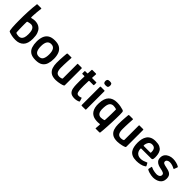

<svg xmlns="http://www.w3.org/2000/svg" viewBox="247 -1980 3362 3362"><g transform="rotate(45 1928.5 -299.0)"><path d="M235 6Q183 6 142.5 -2.5Q102 -11 88 -17Q73 -22 65.5 -26Q58 -30 55.5 -37Q53 -44 51 -56Q47 -75 44 -112.5Q41 -150 40 -193Q39 -236 39 -271Q38 -389 43.5 -500Q49 -611 60 -698Q60 -704 64 -706Q68 -708 75 -708H156Q169 -708 169.5 -703.5Q170 -699 169 -687Q167 -670 164 -647.5Q161 -625 159 -600.5Q157 -576 155.5 -552.5Q154 -529 153 -509Q152 -489 152 -475Q152 -467 156.5 -465Q161 -463 167 -464Q179 -468 201 -472Q223 -476 242 -476Q277 -476 312 -465.5Q347 -455 375.5 -427.5Q404 -400 421.5 -351.5Q439 -303 439 -227Q439 -106 384.5 -50Q330 6 235 6ZM233 -79Q260 -79 281.5 -93Q303 -107 315 -139.5Q327 -172 327 -228Q327 -279 318.5 -309.5Q310 -340 295.5 -356Q281 -372 265 -377.5Q249 -383 233 -383Q224 -383 209.5 -380.5Q195 -378 182.5 -375Q170 -372 163 -369Q158 -368 155.5 -365.5Q153 -363 153 -356Q152 -334 152 -305Q152 -276 152.5 -242Q153 -208 154 -173.5Q155 -139 157 -107Q158 -100 160 -96.5Q162 -93 165 -91Q176 -87 194 -83Q212 -79 233 -79Z M733 7Q647 7 600.5 -25Q554 -57 536 -112.5Q518 -168 518 -238Q518 -308 538 -362.5Q558 -417 605 -448Q652 -479 733 -479Q814 -479 860.5 -448Q907 -417 927.5 -362.5Q948 -308 948 -238Q948 -168 930 -112.5Q912 -57 865.5 -25Q819 7 733 7ZM731 -78Q789 -78 811.5 -119.5Q834 -161 834 -235Q834 -310 809.5 -349Q785 -388 731 -388Q679 -388 654 -349Q629 -310 629 -235Q629 -160 652 -119Q675 -78 731 -78Z M1231 4Q1150 4 1106.5 -26.5Q1063 -57 1046 -108.5Q1029 -160 1029 -221Q1029 -261 1030.5 -303Q1032 -345 1035.5 -383.5Q1039 -422 1041 -451Q1043 -467 1047 -469.5Q1051 -472 1063 -472H1132Q1144 -472 1149 -471.5Q1154 -471 1152 -455Q1152 -450 1150.5 -425Q1149 -400 1147 -364Q1145 -328 1144 -289Q1143 -250 1143 -217Q1143 -150 1163.5 -116.5Q1184 -83 1233 -83Q1239 -83 1250 -84Q1261 -85 1272.5 -87.5Q1284 -90 1292 -95Q1300 -100 1300 -108V-457Q1300 -462 1301 -467Q1302 -472 1307 -472H1397Q1400 -472 1404.5 -470.5Q1409 -469 1409 -461V-49Q1409 -37 1402 -32Q1395 -27 1374 -20Q1364 -16 1339 -10.5Q1314 -5 1285 -0.5Q1256 4 1231 4Z M1691 0Q1625 0 1592.5 -27.5Q1560 -55 1550 -106Q1542 -148 1541 -193Q1540 -238 1540 -284Q1540 -314 1541 -339Q1542 -364 1543 -392Q1543 -402 1534 -402H1490Q1484 -402 1481.5 -404Q1479 -406 1479 -414V-459Q1479 -469 1481.5 -470.5Q1484 -472 1492 -472H1537Q1544 -472 1545 -475.5Q1546 -479 1547 -487L1551 -565Q1551 -576 1562 -576H1648Q1652 -576 1656.5 -573Q1661 -570 1660 -565L1655 -487Q1654 -477 1655.5 -474.5Q1657 -472 1663 -472H1757Q1766 -472 1767.5 -470Q1769 -468 1769 -458V-415Q1769 -407 1766.5 -404.5Q1764 -402 1756 -402H1662Q1657 -402 1654 -399Q1651 -396 1651 -389Q1650 -361 1649.5 -332.5Q1649 -304 1648 -274Q1648 -238 1649.5 -200Q1651 -162 1659 -127Q1664 -105 1677 -95Q1690 -85 1713 -85Q1726 -85 1738 -88.5Q1750 -92 1760 -95Q1770 -101 1772.5 -99Q1775 -97 1778 -88L1794 -37Q1797 -30 1792 -25Q1787 -20 1771 -14Q1760 -10 1745.5 -6.5Q1731 -3 1717 -1.5Q1703 0 1691 0Z M1976 -602Q1976 -575 1965 -561.5Q1954 -548 1918 -548Q1883 -548 1870.5 -561.5Q1858 -575 1858 -602Q1858 -625 1870.5 -639Q1883 -653 1918 -653Q1956 -653 1966 -639Q1976 -625 1976 -602ZM1973 -11Q1973 0 1961 0H1874Q1863 0 1863 -11V-461Q1863 -472 1874 -472H1961Q1973 -472 1973 -461Z M2179 -7Q2154 -15 2130 -31.5Q2106 -48 2088 -76Q2070 -104 2060 -146Q2050 -188 2053 -246Q2058 -368 2113.5 -424.5Q2169 -481 2267 -481Q2318 -481 2358.5 -473Q2399 -465 2424 -457Q2441 -451 2446 -445Q2451 -439 2453 -429Q2456 -408 2456 -367.5Q2456 -327 2455 -276Q2454 -225 2451.5 -169.5Q2449 -114 2446 -61.5Q2443 -9 2439.5 33Q2436 75 2433 100Q2431 106 2427 108Q2423 110 2417 110H2335Q2322 110 2322.5 105Q2323 100 2324 89Q2325 78 2326 61.5Q2327 45 2328.5 29.5Q2330 14 2329 7Q2329 0 2324 0.5Q2319 1 2309 2Q2281 6 2245 4Q2209 2 2179 -7ZM2166 -247Q2163 -196 2170.5 -165.5Q2178 -135 2191.5 -119Q2205 -103 2221.5 -97Q2238 -91 2253 -91Q2268 -91 2288.5 -94Q2309 -97 2326 -102Q2331 -104 2333.5 -106.5Q2336 -109 2336 -117Q2337 -133 2338 -157Q2339 -181 2340 -209Q2341 -237 2341.5 -265.5Q2342 -294 2342 -321Q2342 -348 2342 -371Q2343 -376 2341 -379Q2339 -382 2336 -384Q2321 -389 2302.5 -392Q2284 -395 2265 -395Q2223 -395 2196.5 -363.5Q2170 -332 2166 -247Z M2754 4Q2673 4 2629.5 -26.5Q2586 -57 2569 -108.5Q2552 -160 2552 -221Q2552 -261 2553.5 -303Q2555 -345 2558.5 -383.5Q2562 -422 2564 -451Q2566 -467 2570 -469.5Q2574 -472 2586 -472H2655Q2667 -472 2672 -471.5Q2677 -471 2675 -455Q2675 -450 2673.5 -425Q2672 -400 2670 -364Q2668 -328 2667 -289Q2666 -250 2666 -217Q2666 -150 2686.5 -116.5Q2707 -83 2756 -83Q2762 -83 2773 -84Q2784 -85 2795.5 -87.5Q2807 -90 2815 -95Q2823 -100 2823 -108V-457Q2823 -462 2824 -467Q2825 -472 2830 -472H2920Q2923 -472 2927.5 -470.5Q2932 -469 2932 -461V-49Q2932 -37 2925 -32Q2918 -27 2897 -20Q2887 -16 2862 -10.5Q2837 -5 2808 -0.5Q2779 4 2754 4Z M3020 -237Q3020 -284 3029.5 -327Q3039 -370 3062 -404.5Q3085 -439 3125.5 -459Q3166 -479 3228 -479Q3293 -479 3331.5 -461Q3370 -443 3389.5 -412.5Q3409 -382 3415.5 -345.5Q3422 -309 3422 -273Q3422 -232 3413 -220Q3404 -208 3386 -208H3141Q3136 -208 3133.5 -206Q3131 -204 3131 -196Q3131 -161 3145.5 -133Q3160 -105 3187.5 -89Q3215 -73 3254 -73Q3287 -73 3319 -83Q3351 -93 3368 -102Q3379 -108 3385 -109.5Q3391 -111 3398 -97L3417 -61Q3422 -51 3419.5 -47Q3417 -43 3407 -37Q3374 -14 3326 -3.5Q3278 7 3229 7Q3165 7 3124 -12Q3083 -31 3060.5 -64.5Q3038 -98 3029 -142.5Q3020 -187 3020 -237ZM3310 -291Q3310 -321 3302.5 -344.5Q3295 -368 3276.5 -381.5Q3258 -395 3226 -395Q3201 -395 3183.5 -385.5Q3166 -376 3155.5 -360.5Q3145 -345 3139 -327Q3133 -309 3131 -292Q3131 -278 3132 -274.5Q3133 -271 3141 -271H3297Q3306 -271 3308.5 -274Q3311 -277 3310 -291Z M3493 -106Q3495 -115 3500.5 -113.5Q3506 -112 3512 -109Q3528 -100 3551.5 -93.5Q3575 -87 3599 -83Q3623 -79 3642 -79Q3665 -79 3683.5 -85Q3702 -91 3714 -104Q3726 -117 3726 -138Q3727 -164 3704 -177Q3681 -190 3628 -200Q3593 -206 3560 -219.5Q3527 -233 3506 -259.5Q3485 -286 3485 -331Q3485 -380 3510 -412Q3535 -444 3575.5 -460.5Q3616 -477 3663 -477Q3699 -477 3742.5 -466.5Q3786 -456 3813 -439Q3821 -434 3821.5 -430.5Q3822 -427 3820 -421L3799 -365Q3797 -353 3783 -360Q3762 -372 3729 -383Q3696 -394 3663 -394Q3633 -394 3612 -379.5Q3591 -365 3591 -342Q3591 -316 3614 -304.5Q3637 -293 3679 -286Q3708 -280 3734.5 -272.5Q3761 -265 3782.5 -251Q3804 -237 3816 -213Q3828 -189 3828 -151Q3828 -106 3811.5 -76.5Q3795 -47 3767 -29Q3739 -11 3706 -3Q3673 5 3641 5Q3624 5 3595.5 1Q3567 -3 3538 -12Q3509 -21 3488 -34Q3485 -37 3482.5 -40Q3480 -43 3481 -48Z"/></g></svg>

Font: Glory Thin SemiBold
Style: Regular
Weight: 600
Version: Version 1.011